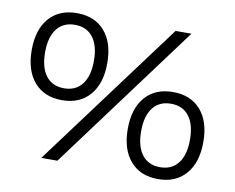

<svg xmlns="http://www.w3.org/2000/svg" viewBox="-77 -803 1109 906"><g transform="rotate(10 477.5 -349.5)"><path d="M403 -494Q403 -396 355 -340.5Q307 -285 222 -285Q137 -285 89 -340.5Q41 -396 41 -494Q41 -592 89 -647Q137 -702 222 -702Q307 -702 355 -647Q403 -592 403 -494ZM105 -494Q105 -421 135.5 -381.5Q166 -342 222 -342Q278 -342 308.5 -381.5Q339 -421 339 -494Q339 -567 308.5 -606.5Q278 -646 222 -646Q166 -646 135.5 -606.5Q105 -567 105 -494ZM694 -700H770L251 0H174ZM914 -206Q914 -108 866 -52.5Q818 3 733 3Q648 3 600 -52.5Q552 -108 552 -206Q552 -304 600 -359Q648 -414 733 -414Q818 -414 866 -359Q914 -304 914 -206ZM616 -206Q616 -133 646.5 -93.5Q677 -54 733 -54Q789 -54 819.5 -93.5Q850 -133 850 -206Q850 -279 819.5 -318.5Q789 -358 733 -358Q677 -358 646.5 -318.5Q616 -279 616 -206Z"/></g></svg>

Font: Montserrat arm2
Style: Regular
Weight: 400
Designer: Julieta Ulanovsky
Foundry: Julieta Ulanovsky
Version: Version 6.000